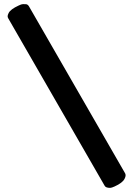

<svg xmlns="http://www.w3.org/2000/svg" viewBox="-20 -805 629 931"><path d="M587 36Q589 40 589 46Q589 52 584 62Q574 82 536 99Q521 106 514 106Q492 106 487 95L20 -716Q17 -721 17 -726.5Q17 -732 22 -742Q31 -760 70 -778Q84 -785 91.5 -785Q99 -785 106.5 -784.5Q114 -784 120 -775Z"/></svg>

Font: Lilita One Rus
Style: Regular
Weight: 400
Designer: Juan Montoreano
Foundry: Juan Montoreano
Version: Version 1.002